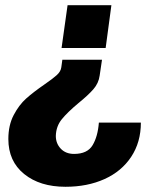

<svg xmlns="http://www.w3.org/2000/svg" viewBox="-20 -531 615 736"><path d="M239 -511H407L385 -347H216ZM12 2Q12 -51 32.5 -90Q53 -129 80.5 -153.5Q108 -178 150 -207Q182 -229 197.5 -243Q213 -257 215 -273L219 -302H371L362 -241Q358 -212 338 -189Q318 -166 281 -136Q239 -101 217 -74Q195 -47 194 -10Q194 19 213 39Q232 59 264 59Q315 59 335 25.5Q355 -8 359 -61H520Q520 14 483 70Q446 126 380.5 155.5Q315 185 231 185Q133 185 72.5 136Q12 87 12 2Z"/></svg>

Font: Chivo ExtraBold Italic
Style: Regular
Weight: 800
Italic angle: -8.05°
Designer: Hector Gatti
Foundry: Omnibus-Type
Version: Version 1.007